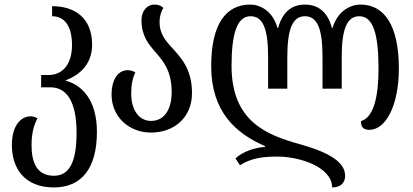

<svg xmlns="http://www.w3.org/2000/svg" viewBox="-20 -568 1807 840"><path d="M216 252C338 252 404 167 404 9C404 -136 334 -197 268 -215V-217C334 -242 383 -292 383 -372C383 -489 308 -541 208 -541V-497C263 -497 295 -453 295 -371C295 -279 247 -240 194 -240H160V-186H200C272 -186 315 -124 315 14C315 139 284 201 216 201C139 201 118 139 118 67C118 11 130 -25 144 -50C135 -56 124 -59 113 -59C74 -59 32 -22 32 67C32 167 86 252 216 252Z M641 12C741 12 820 -53 820 -161C820 -269 769 -319 728 -364C701 -394 678 -423 678 -472C678 -495 685 -520 695 -533C686 -542 675 -548 656 -548C621 -548 599 -517 599 -481C599 -411 629 -376 660 -340C695 -300 731 -258 731 -165C731 -88 698 -39 641 -39C586 -39 554 -90 554 -158C554 -198 560 -225 572 -252C559 -258 550 -261 539 -261C494 -261 468 -216 468 -155C468 -56 545 12 641 12Z M1557 -548C1518 -548 1458 -524 1435 -446H1432C1412 -524 1363 -548 1314 -548C1265 -548 1218 -524 1197 -446H1194C1172 -524 1114 -548 1075 -548C966 -548 904 -459 904 -279C904 -79 1012 16 1139 71V75C1097 77 1042 95 1010 125L1030 155C1076 125 1127 117 1193 117C1294 117 1433 164 1433 252C1468 252 1490 234 1490 201C1490 131 1392 91 1289 62C1150 23 993 -35 993 -279C993 -421 1017 -497 1076 -497C1131 -497 1153 -441 1153 -318V-180H1237V-318C1237 -441 1260 -497 1314 -497C1369 -497 1391 -441 1391 -318V-180H1475V-318C1475 -441 1498 -497 1552 -497C1612 -497 1636 -421 1636 -268C1636 -145 1615 -54 1559 -38C1559 -11 1571 0 1596 0C1668 0 1725 -107 1725 -268C1725 -459 1660 -548 1557 -548Z"/></svg>

Font: Noto Serif Georgian ExtraCondensed
Style: Regular
Weight: 400
Width: 2
Designer: Monotype Design Team, Akaki Razmadze
Foundry: Google LLC
Version: Version 2.003